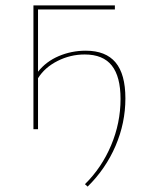

<svg xmlns="http://www.w3.org/2000/svg" viewBox="-20 -479 534 712"><path d="M445 -114Q445 -23 408.5 62Q372 147 305 213L295 204Q357 143 392 60Q427 -23 427 -112Q427 -195 394.5 -236Q362 -277 294 -277Q241 -277 193.5 -253Q146 -229 121 -189V0H104V-459H406V-444H121V-213Q151 -251 198 -271Q245 -291 298 -291Q372 -291 408.5 -247.5Q445 -204 445 -114Z"/></svg>

Font: Ysabeau SC Thin
Style: Regular
Weight: 200
Designer: Christian Thalmann (Catharsis Fonts)
Version: Version 0.003